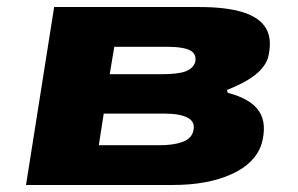

<svg xmlns="http://www.w3.org/2000/svg" viewBox="-20 -526 848 546"><path d="M54 0 134 -506H547Q624 -506 671.5 -491Q719 -476 737 -444.5Q755 -413 742 -361Q736 -343 721 -327Q706 -311 682 -297Q658 -283 625 -270L628 -262Q693 -245 716.5 -210Q740 -175 724 -117Q706 -61 638 -30.5Q570 0 473 0ZM261 -113H432Q473 -113 498 -122Q523 -131 529 -151Q537 -178 515 -190.5Q493 -203 446 -203H275ZM292 -315H439Q486 -315 507.5 -323Q529 -331 535 -349Q540 -372 521 -382.5Q502 -393 452 -393H305Z"/></svg>

Font: Nunito Sans 7pt Expanded Black
Style: Italic
Weight: 900
Width: 7
Italic angle: -9°
Designer: Vernon Adams
Foundry: Vernon Adams
Version: Version 3.101;gftools[0.9.27]